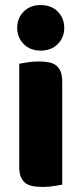

<svg xmlns="http://www.w3.org/2000/svg" viewBox="-20 -731 322 759"><path d="M48 -621Q48 -659 73.5 -685Q99 -711 141 -711Q183 -711 208.5 -685Q234 -659 234 -621Q234 -583 208.5 -557Q183 -531 141 -531Q99 -531 73.5 -557Q48 -583 48 -621ZM226 -1Q215 1 193.5 4.5Q172 8 150 8Q128 8 110.5 5Q93 2 81 -7Q69 -16 62.5 -31.5Q56 -47 56 -72V-479Q67 -481 88.5 -484.5Q110 -488 132 -488Q154 -488 171.5 -485Q189 -482 201 -473Q213 -464 219.5 -448.5Q226 -433 226 -408Z"/></svg>

Font: Baloo Bhai
Style: Regular
Weight: 400
Designer: Supriya Tembe, Noopur Datye and Ek Type
Foundry: Ek Type
Version: Version 1.443;PS 1.000;hotconv 16.6.51;makeotf.lib2.5.65220;